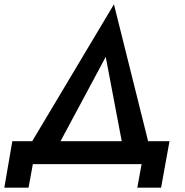

<svg xmlns="http://www.w3.org/2000/svg" viewBox="-28 -759 854 888"><path d="M627 0 607 109H717L756 -106H657L499 -739L121 -106H29L-8 109H104L124 0ZM461 -496 535 -106H252Z"/></svg>

Font: Jost Medium
Style: Italic
Weight: 500
Italic angle: -5°
Version: Version 3.710